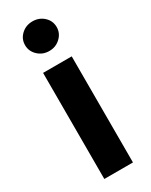

<svg xmlns="http://www.w3.org/2000/svg" viewBox="-200 -805 667 848"><g transform="rotate(-30 133.5 -381.0)"><path d="M60.5 0V-541H206.5V0ZM133.3 -610.8Q99.6 -610.8 76.2 -633.1Q52.7 -655.3 52.7 -686.5Q52.7 -718.3 76.2 -740Q99.6 -761.7 133.3 -761.7Q167 -761.7 190.4 -740Q213.9 -718.3 213.9 -686.5Q213.9 -655.3 190.4 -633.1Q167 -610.8 133.3 -610.8Z"/></g></svg>

Font: Inter 17pt
Style: Bold
Weight: 700
Version: Version 4.001;git-66647c0bb